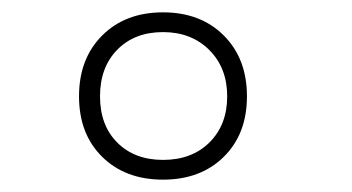

<svg xmlns="http://www.w3.org/2000/svg" viewBox="-20 -720 570 311"><path d="M145.5 -466Q108 -503 108 -564Q108 -625 145.5 -662.5Q183 -700 244 -700Q305 -700 342.5 -662.5Q380 -625 380 -564Q380 -503 342.5 -466Q305 -429 244 -429Q183 -429 145.5 -466ZM244 -461Q291 -461 319.5 -489.5Q348 -518 348 -564Q348 -610 319 -639Q290 -668 244 -668Q198 -668 170 -639.5Q142 -611 142 -564Q142 -517 170 -489Q198 -461 244 -461Z"/></svg>

Font: TitilliumText22L Th
Style: Thin
Weight: 100
Designer: Campivisivi
Foundry: Campivisivi
Version: 1.000